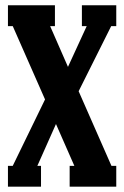

<svg xmlns="http://www.w3.org/2000/svg" viewBox="-20 -700 466 720"><path d="M416 -680.2V-602.1H397L274.9 -357.9L397.9 -78.1H416V0H241.2V-78.1H258.8L189.9 -234.9L120.1 -78.1H133.8V0H9.8V-78.1H27.8L148.9 -327.1L27.8 -602.1H9.8V-680.2H186V-602.1H168L234.9 -449.2L305.2 -602.1H287.1V-680.2Z"/></svg>

Font: Margherita Black
Style: Regular
Weight: 900
Designer: James Puckett
Foundry: Dunwich Type Founders
Version: Version 1.008;hotconv 1.0.109;makeotfexe 2.5.65596